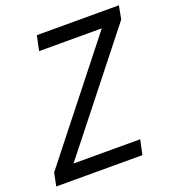

<svg xmlns="http://www.w3.org/2000/svg" viewBox="-138 -817 840 921"><g transform="rotate(-20 282.0 -357.0)"><path d="M-7.8 0 5.9 -66.9 457 -638.2H137.2L152.8 -713.9H571.8L559.1 -646L107.9 -75.2H448.2L432.1 0Z"/></g></svg>

Font: Open Sans Hebrew
Style: Italic
Weight: 400
Italic angle: -12°
Foundry: Ascender Corporation, Yanek Iontef
Version: Version 2.001;PS 002.001;hotconv 1.0.70;makeotf.lib2.5.58329